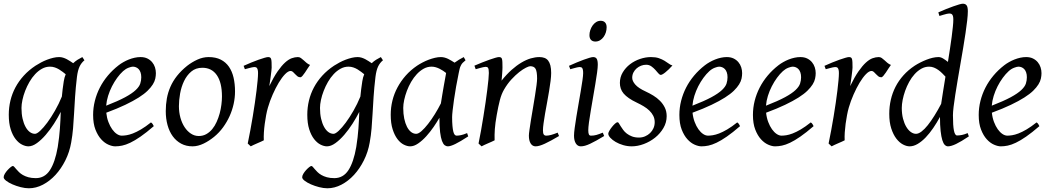

<svg xmlns="http://www.w3.org/2000/svg" viewBox="-22 -762 5613 1026"><path d="M165 -46.9Q175.3 -46.9 192.9 -63.2Q210.4 -79.6 230.7 -106.9Q251 -134.3 271.7 -170.4Q292.5 -206.5 308.6 -246.1Q310.5 -264.6 312.7 -284.9Q314.9 -305.2 318.8 -328.1Q320.3 -338.4 323 -347.7Q325.7 -356.9 329.1 -365.2Q321.8 -371.1 313 -377.9Q304.2 -384.8 293.7 -391.1Q283.2 -397.5 271 -401.6Q258.8 -405.8 245.1 -405.8Q222.7 -405.8 202.6 -394.8Q182.6 -383.8 165.8 -365.7Q148.9 -347.7 135.5 -324.5Q122.1 -301.3 112.5 -276.6Q103 -252 97.9 -228Q92.8 -204.1 92.8 -185.1Q92.8 -153.3 98.6 -127.9Q104.5 -102.5 114.3 -84.5Q124 -66.4 137.2 -56.6Q150.4 -46.9 165 -46.9ZM429.2 -439.9Q412.6 -426.3 403.1 -406.2Q393.6 -386.2 389.2 -351.1Q382.3 -293 379.2 -245.1Q376 -197.3 373.8 -155.5Q371.6 -113.8 368.4 -75.9Q365.2 -38.1 358.4 -0.5Q349.6 50.3 327.4 94.7Q305.2 139.2 274.7 172.4Q244.1 205.6 207.3 224.9Q170.4 244.1 132.3 244.1Q111.8 244.1 88.1 238Q64.5 231.9 44.4 223.1Q24.4 214.4 11 204.1Q-2.4 193.8 -2.4 185.1Q-2.4 176.8 3.9 166.3Q10.3 155.8 18.6 146.7Q26.9 137.7 34.9 131.3Q43 125 46.4 125Q50.3 125 54.4 129.9Q58.6 134.8 64.7 141.8Q70.8 148.9 79.3 157.5Q87.9 166 100.1 173.1Q112.3 180.2 129.4 185.1Q146.5 189.9 169.4 189.9Q216.8 189.9 244.6 147.5Q272.5 105 286.6 23.4Q291 -3.9 293.7 -28.1Q296.4 -52.2 298.1 -75Q299.8 -97.7 300.8 -119.4Q301.8 -141.1 302.7 -164.1Q287.1 -133.3 266.4 -100.8Q245.6 -68.4 222.4 -41.5Q199.2 -14.6 175.3 2.7Q151.4 20 129.9 20Q113.8 20 95.5 10.7Q77.1 1.5 61.3 -18.8Q45.4 -39.1 35.2 -71Q24.9 -103 24.9 -148.9Q24.9 -187.5 33.7 -224.4Q42.5 -261.2 60.3 -294.7Q78.1 -328.1 105 -357.7Q131.8 -387.2 168 -411.1Q181.6 -419.9 197.3 -428.2Q212.9 -436.5 229.5 -442.9Q246.1 -449.2 262.5 -453.1Q278.8 -457 293.9 -457Q304.7 -457 314.9 -453.9Q325.2 -450.7 334.7 -445.8Q344.2 -440.9 352.8 -435.1Q361.3 -429.2 369.1 -424.3Q380.4 -435.1 392.8 -442.9Q405.3 -450.7 418 -457L429.2 -439.9Z M635.7 -381.8Q619.6 -367.2 604.2 -346.2Q588.9 -325.2 576.4 -300.8Q564 -276.4 555.7 -249.8Q547.4 -223.1 545.4 -197.3Q609.4 -222.2 646.7 -242.4Q684.1 -262.7 703.1 -280.8Q722.2 -298.8 727.5 -315.4Q732.9 -332 732.9 -349.1Q732.9 -364.3 729 -375.2Q725.1 -386.2 718.8 -392.8Q712.4 -399.4 704.3 -402.6Q696.3 -405.8 688 -405.8Q680.2 -405.8 665 -400.1Q649.9 -394.5 635.7 -381.8ZM811 -371.1Q811 -357.4 807.9 -342.3Q804.7 -327.1 794.7 -311Q784.7 -294.9 766.8 -277.3Q749 -259.8 719.5 -241Q689.9 -222.2 647.5 -201.9Q605 -181.6 545.9 -159.7Q548.8 -132.3 557.4 -109.9Q565.9 -87.4 577.4 -71.3Q588.9 -55.2 602.3 -46.1Q615.7 -37.1 628.9 -37.1Q639.2 -37.1 653.8 -39.3Q668.5 -41.5 687.7 -48.8Q707 -56.2 731.2 -70.3Q755.4 -84.5 784.7 -107.9Q790 -105 794.2 -98.4Q798.3 -91.8 799.8 -87.9Q759.8 -53.2 729 -32Q698.2 -10.7 674.1 0.7Q649.9 12.2 630.6 16.1Q611.3 20 593.8 20Q577.6 20 557.1 11Q536.6 2 518.6 -17.8Q500.5 -37.6 488 -69.6Q475.6 -101.6 475.6 -147.9Q475.6 -186 484.9 -222.9Q494.1 -259.8 511.5 -293.7Q528.8 -327.6 554.2 -357.9Q579.6 -388.2 611.8 -413.1Q623 -421.9 637.2 -429.9Q651.4 -438 666.7 -444.1Q682.1 -450.2 698 -453.6Q713.9 -457 729 -457Q750 -457 765.4 -449.5Q780.8 -441.9 791 -429.7Q801.3 -417.5 806.2 -402.1Q811 -386.7 811 -371.1Z M1164.1 -246.1Q1164.1 -320.8 1136.7 -360.4Q1109.4 -399.9 1059.1 -399.9Q1023.9 -399.9 1000 -379.6Q976.1 -359.4 961.4 -328.6Q946.8 -297.9 940.4 -262Q934.1 -226.1 934.1 -194.8Q934.1 -162.1 942.1 -133.1Q950.2 -104 964.6 -82.3Q979 -60.5 998.3 -47.9Q1017.6 -35.2 1040 -35.2Q1062.5 -35.2 1080.3 -45.2Q1098.1 -55.2 1112.1 -72Q1126 -88.9 1135.7 -110.6Q1145.5 -132.3 1151.9 -155.8Q1158.2 -179.2 1161.1 -202.6Q1164.1 -226.1 1164.1 -246.1ZM1233.9 -272.9Q1233.9 -240.2 1226.6 -206.8Q1219.2 -173.3 1205.1 -141.8Q1190.9 -110.4 1170.2 -81.8Q1149.4 -53.2 1122.1 -30.8Q1109.4 -20.5 1095.2 -11.2Q1081.1 -2 1066.4 5.1Q1051.8 12.2 1036.6 16.1Q1021.5 20 1006.8 20Q972.7 20 946 5.6Q919.4 -8.8 901.1 -33.9Q882.8 -59.1 873.3 -93.5Q863.8 -127.9 863.8 -168Q863.8 -203.1 869.6 -235.6Q875.5 -268.1 888.7 -298.3Q901.9 -328.6 923.8 -356.4Q945.8 -384.3 978 -410.2Q1002.9 -429.7 1032.7 -443.4Q1062.5 -457 1092.8 -457Q1130.9 -457 1157.7 -443.4Q1184.6 -429.7 1201.4 -405.3Q1218.3 -380.9 1226.1 -347.2Q1233.9 -313.5 1233.9 -272.9Z M1634.8 -415Q1628.9 -407.2 1621.8 -396Q1614.7 -384.8 1607.7 -374.3Q1600.6 -363.8 1594.2 -356.4Q1587.9 -349.1 1583 -349.1Q1573.7 -349.1 1567.1 -354.5Q1560.5 -359.9 1554.9 -366Q1549.3 -372.1 1543.7 -377.4Q1538.1 -382.8 1530.8 -382.8Q1518.1 -382.8 1501.2 -365.5Q1484.4 -348.1 1467.5 -320.1Q1450.7 -292 1435.3 -257.1Q1419.9 -222.2 1409.7 -187Q1404.3 -168.5 1400.1 -146.2Q1396 -124 1392.8 -100.6Q1389.6 -77.1 1388.2 -54.4Q1386.7 -31.7 1387.7 -12.2Q1381.3 -8.8 1371.8 -4.6Q1362.3 -0.5 1352.3 3.9Q1342.3 8.3 1333 12.5Q1323.7 16.6 1317.9 20L1301.8 4.9Q1309.1 -29.8 1315.9 -66.9Q1322.8 -104 1328.9 -140.9Q1335 -177.7 1340.1 -212.9Q1345.2 -248 1348.9 -278.3Q1352.5 -308.6 1354.7 -332.5Q1356.9 -356.4 1356.9 -371.1Q1356.9 -382.3 1355.2 -388.9Q1353.5 -395.5 1350.8 -398.7Q1348.1 -401.9 1344.5 -402.8Q1340.8 -403.8 1336.9 -403.8Q1332.5 -403.8 1324 -401.9Q1315.4 -399.9 1307.1 -397.7Q1298.8 -395.5 1292.7 -393.8Q1286.6 -392.1 1286.6 -392.1L1279.8 -410.2Q1300.3 -419.4 1321 -428Q1341.8 -436.5 1359.9 -442.9Q1377.9 -449.2 1391.4 -453.1Q1404.8 -457 1410.6 -457Q1417.5 -457 1421.4 -454.6Q1425.3 -452.1 1427 -446Q1428.7 -439.9 1429.2 -429Q1429.7 -418 1429.7 -400.9Q1429.7 -395.5 1428.2 -382.8Q1426.8 -370.1 1424.8 -355.2Q1422.9 -340.3 1420.7 -325.7Q1418.5 -311 1417 -301.8Q1440.4 -350.1 1461.4 -380.4Q1482.4 -410.6 1501.2 -427.7Q1520 -444.8 1537.1 -450.9Q1554.2 -457 1569.8 -457Q1578.6 -457 1585.7 -452.1Q1592.8 -447.3 1600.1 -440.4Q1607.4 -433.6 1615.7 -426.5Q1624 -419.4 1634.8 -415Z M1760.3 -46.9Q1770.5 -46.9 1788.1 -63.2Q1805.7 -79.6 1825.9 -106.9Q1846.2 -134.3 1866.9 -170.4Q1887.7 -206.5 1903.8 -246.1Q1905.8 -264.6 1908 -284.9Q1910.2 -305.2 1914.1 -328.1Q1915.5 -338.4 1918.2 -347.7Q1920.9 -356.9 1924.3 -365.2Q1917 -371.1 1908.2 -377.9Q1899.4 -384.8 1888.9 -391.1Q1878.4 -397.5 1866.2 -401.6Q1854 -405.8 1840.3 -405.8Q1817.9 -405.8 1797.9 -394.8Q1777.8 -383.8 1761 -365.7Q1744.1 -347.7 1730.7 -324.5Q1717.3 -301.3 1707.8 -276.6Q1698.2 -252 1693.1 -228Q1688 -204.1 1688 -185.1Q1688 -153.3 1693.8 -127.9Q1699.7 -102.5 1709.5 -84.5Q1719.2 -66.4 1732.4 -56.6Q1745.6 -46.9 1760.3 -46.9ZM2024.4 -439.9Q2007.8 -426.3 1998.3 -406.2Q1988.8 -386.2 1984.4 -351.1Q1977.5 -293 1974.4 -245.1Q1971.2 -197.3 1969 -155.5Q1966.8 -113.8 1963.6 -75.9Q1960.4 -38.1 1953.6 -0.5Q1944.8 50.3 1922.6 94.7Q1900.4 139.2 1869.9 172.4Q1839.4 205.6 1802.5 224.9Q1765.6 244.1 1727.5 244.1Q1707 244.1 1683.3 238Q1659.7 231.9 1639.6 223.1Q1619.6 214.4 1606.2 204.1Q1592.8 193.8 1592.8 185.1Q1592.8 176.8 1599.1 166.3Q1605.5 155.8 1613.8 146.7Q1622.1 137.7 1630.1 131.3Q1638.2 125 1641.6 125Q1645.5 125 1649.7 129.9Q1653.8 134.8 1659.9 141.8Q1666 148.9 1674.6 157.5Q1683.1 166 1695.3 173.1Q1707.5 180.2 1724.6 185.1Q1741.7 189.9 1764.6 189.9Q1812 189.9 1839.8 147.5Q1867.7 105 1881.8 23.4Q1886.2 -3.9 1888.9 -28.1Q1891.6 -52.2 1893.3 -75Q1895 -97.7 1896 -119.4Q1897 -141.1 1897.9 -164.1Q1882.3 -133.3 1861.6 -100.8Q1840.8 -68.4 1817.6 -41.5Q1794.4 -14.6 1770.5 2.7Q1746.6 20 1725.1 20Q1709 20 1690.7 10.7Q1672.4 1.5 1656.5 -18.8Q1640.6 -39.1 1630.4 -71Q1620.1 -103 1620.1 -148.9Q1620.1 -187.5 1628.9 -224.4Q1637.7 -261.2 1655.5 -294.7Q1673.3 -328.1 1700.2 -357.7Q1727.1 -387.2 1763.2 -411.1Q1776.9 -419.9 1792.5 -428.2Q1808.1 -436.5 1824.7 -442.9Q1841.3 -449.2 1857.7 -453.1Q1874 -457 1889.2 -457Q1899.9 -457 1910.2 -453.9Q1920.4 -450.7 1929.9 -445.8Q1939.5 -440.9 1948 -435.1Q1956.5 -429.2 1964.4 -424.3Q1975.6 -435.1 1988 -442.9Q2000.5 -450.7 2013.2 -457L2024.4 -439.9Z M2334 -209.5Q2337.4 -231.9 2341.6 -256.6Q2345.7 -281.2 2349.6 -303.5Q2353.5 -325.7 2356.9 -343.8Q2360.4 -361.8 2361.8 -371.1V-372.1Q2354.5 -377.9 2345.7 -383.8Q2336.9 -389.6 2327.1 -394.5Q2317.4 -399.4 2306.6 -402.6Q2295.9 -405.8 2284.2 -405.8Q2261.7 -405.8 2241.9 -394.8Q2222.2 -383.8 2205.3 -365.7Q2188.5 -347.7 2175 -324.5Q2161.6 -301.3 2152.3 -276.6Q2143.1 -252 2137.9 -228Q2132.8 -204.1 2132.8 -185.1Q2132.8 -153.3 2138.2 -127.9Q2143.6 -102.5 2152.8 -84.5Q2162.1 -66.4 2174.8 -56.6Q2187.5 -46.9 2202.1 -46.9Q2213.9 -46.9 2230.5 -61.5Q2247.1 -76.2 2265.4 -99.6Q2283.7 -123 2301.8 -152.1Q2319.8 -181.2 2334 -209.5ZM2440.9 -411.1Q2439.9 -410.2 2439.9 -410.2Q2436.5 -403.3 2434.1 -394Q2431.6 -384.8 2429.2 -371.1Q2421.9 -335.9 2415.3 -299.1Q2408.7 -262.2 2404.1 -229.5Q2399.4 -196.8 2396.7 -171.9Q2394 -147 2394 -136.2Q2394 -108.4 2395.8 -89.4Q2397.5 -70.3 2400.4 -58.8Q2403.3 -47.4 2407.7 -42.2Q2412.1 -37.1 2418 -37.1Q2427.7 -37.1 2441.2 -39.8Q2454.6 -42.5 2474.1 -50.8L2480 -33.2Q2437.5 -5.4 2411.4 7.3Q2385.3 20 2371.1 20Q2362.3 20 2354.2 13.9Q2346.2 7.8 2339.8 -9Q2333.5 -25.9 2329.8 -55.7Q2326.2 -85.4 2326.2 -132.8Q2313.5 -110.4 2295.2 -83.7Q2276.9 -57.1 2255.9 -33.9Q2234.9 -10.7 2212.6 4.6Q2190.4 20 2169.9 20Q2153.8 20 2135.5 10.7Q2117.2 1.5 2101.8 -18.8Q2086.4 -39.1 2076.2 -71Q2065.9 -103 2065.9 -148.9Q2065.9 -187.5 2075 -224.4Q2084 -261.2 2102.1 -294.9Q2120.1 -328.6 2146.2 -358.2Q2172.4 -387.7 2207 -411.1Q2220.2 -419.9 2236.1 -428.2Q2252 -436.5 2268.8 -442.9Q2285.6 -449.2 2302.2 -453.1Q2318.8 -457 2334 -457Q2344.2 -457 2354 -454.3Q2363.8 -451.7 2372.8 -447.3Q2381.8 -442.9 2390.6 -437.5Q2399.4 -432.1 2407.2 -427.2Q2418.5 -435.5 2430.9 -443.1Q2443.4 -450.7 2456.1 -457L2465.8 -439.9Q2456.1 -432.1 2450.2 -426Q2444.3 -419.9 2440.4 -411.1H2440.9Z M2965.3 -35.2Q2920.9 -8.8 2889.9 5.6Q2858.9 20 2840.3 20Q2823.2 20 2813.7 4.6Q2804.2 -10.7 2804.2 -37.1Q2804.2 -45.9 2807.4 -68.6Q2810.5 -91.3 2815.4 -121.6Q2820.3 -151.9 2826.2 -186Q2832 -220.2 2836.9 -251Q2841.8 -281.7 2845 -306.2Q2848.1 -330.6 2848.1 -341.8Q2848.1 -378.9 2840.3 -393.6Q2832.5 -408.2 2811 -408.2Q2804.7 -408.2 2788.8 -400.4Q2772.9 -392.6 2752.9 -377Q2732.9 -361.3 2711.2 -337.9Q2689.5 -314.5 2671.4 -283.2Q2657.7 -259.8 2649.2 -227.1Q2640.6 -194.3 2632.3 -147Q2624.5 -103.5 2622.3 -72.3Q2620.1 -41 2621.1 -12.2Q2614.7 -8.8 2605.2 -4.6Q2595.7 -0.5 2585.7 3.9Q2575.7 8.3 2566.4 12.5Q2557.1 16.6 2551.3 20L2535.2 4.9Q2542 -27.3 2548.6 -64.9Q2555.2 -102.5 2561.3 -140.4Q2567.4 -178.2 2572.8 -215.1Q2578.1 -252 2582 -283Q2585.9 -314 2588.1 -337.2Q2590.3 -360.4 2590.3 -372.1Q2590.3 -383.3 2589.1 -389.9Q2587.9 -396.5 2585.7 -399.7Q2583.5 -402.8 2580.1 -403.8Q2576.7 -404.8 2572.3 -404.8Q2567.9 -404.8 2559.3 -402.8Q2550.8 -400.9 2542 -398.4Q2533.2 -396 2526.6 -394Q2520 -392.1 2520 -392.1L2513.2 -411.1Q2533.7 -419.9 2554.4 -428.2Q2575.2 -436.5 2593.3 -442.9Q2611.3 -449.2 2624.8 -453.1Q2638.2 -457 2644 -457Q2650.9 -457 2654.8 -454.8Q2658.7 -452.6 2660.4 -446.8Q2662.1 -440.9 2662.6 -430.2Q2663.1 -419.4 2663.1 -401.9Q2663.1 -396.5 2662.6 -387.2Q2662.1 -377.9 2661.4 -367.4Q2660.6 -356.9 2659.7 -346.9Q2658.7 -336.9 2658.2 -331.1Q2684.6 -364.3 2711.4 -388.2Q2738.3 -412.1 2764.2 -427.5Q2790 -442.9 2814.2 -450Q2838.4 -457 2860.4 -457Q2875.5 -457 2887.5 -452.6Q2899.4 -448.2 2907.2 -438.2Q2915 -428.2 2919.2 -411.9Q2923.3 -395.5 2923.3 -372.1Q2923.3 -355 2920.2 -329.6Q2917 -304.2 2912.1 -274.7Q2907.2 -245.1 2901.4 -213.9Q2895.5 -182.6 2890.6 -154.3Q2885.7 -126 2882.6 -102.8Q2879.4 -79.6 2879.4 -65.9Q2879.4 -49.3 2883.8 -43.2Q2888.2 -37.1 2897 -37.1Q2908.2 -37.1 2922.9 -41Q2937.5 -44.9 2958 -53.2L2965.3 -35.2Z M3219.7 -616.2Q3219.7 -602.5 3215.6 -589.1Q3211.4 -575.7 3203.6 -564.7Q3195.8 -553.7 3184.6 -546.9Q3173.3 -540 3159.7 -540Q3144.5 -540 3136.2 -548.8Q3127.9 -557.6 3127.9 -574.2Q3127.9 -587.4 3132.3 -600.8Q3136.7 -614.3 3144.5 -625.5Q3152.3 -636.7 3163.3 -643.8Q3174.3 -650.9 3188 -650.9Q3203.1 -650.9 3211.4 -641.8Q3219.7 -632.8 3219.7 -616.2ZM3206.5 -35.2Q3183.6 -21.5 3165.3 -11.2Q3147 -1 3131.8 6.1Q3116.7 13.2 3104.5 16.6Q3092.3 20 3081.5 20Q3064.9 20 3055.2 4.6Q3045.4 -10.7 3045.4 -37.1Q3045.4 -51.8 3049.1 -78.9Q3052.7 -106 3058.1 -138.9Q3063.5 -171.9 3069.8 -207.8Q3076.2 -243.7 3081.5 -276.1Q3086.9 -308.6 3090.6 -333.7Q3094.2 -358.9 3094.2 -371.1Q3094.2 -382.3 3092.8 -388.9Q3091.3 -395.5 3088.9 -398.7Q3086.4 -401.9 3082.5 -402.8Q3078.6 -403.8 3074.2 -403.8Q3070.3 -403.8 3062 -401.9Q3053.7 -399.9 3045.7 -397.7Q3037.6 -395.5 3031.5 -393.8Q3025.4 -392.1 3025.4 -392.1L3018.6 -410.2Q3039.1 -419.4 3059.3 -428Q3079.6 -436.5 3097.2 -442.9Q3114.7 -449.2 3127.9 -453.1Q3141.1 -457 3147.5 -457Q3161.1 -457 3166.7 -447.8Q3172.4 -438.5 3172.4 -416Q3172.4 -401.9 3168.7 -374.3Q3165 -346.7 3159.2 -312.5Q3153.3 -278.3 3147 -241Q3140.6 -203.6 3134.8 -169.4Q3128.9 -135.3 3125.2 -107.7Q3121.6 -80.1 3121.6 -65.9Q3121.6 -50.8 3124.8 -43.9Q3127.9 -37.1 3136.2 -37.1Q3151.4 -37.1 3165.3 -41Q3179.2 -44.9 3199.2 -53.2L3206.5 -35.2Z M3571.3 -412.1Q3561.5 -400.9 3552 -391.8Q3542.5 -382.8 3534.2 -376Q3525.9 -369.1 3519.3 -365.5Q3512.7 -361.8 3509.3 -361.8Q3502.9 -361.8 3495.8 -370.4Q3488.8 -378.9 3479.7 -388.9Q3470.7 -398.9 3458.7 -407.5Q3446.8 -416 3430.7 -416Q3417 -416 3403.8 -410.9Q3390.6 -405.8 3380.1 -396.7Q3369.6 -387.7 3363 -374.8Q3356.4 -361.8 3356.4 -346.2Q3356.4 -329.1 3372.8 -310.1Q3389.2 -291 3428.7 -272.9Q3448.7 -263.7 3468.8 -251.5Q3488.8 -239.3 3504.6 -223.4Q3520.5 -207.5 3530.5 -187.3Q3540.5 -167 3540.5 -141.1Q3540.5 -107.4 3523.2 -77.9Q3505.9 -48.3 3478.8 -26.6Q3451.7 -4.9 3418.5 7.6Q3385.3 20 3353.5 20Q3330.6 20 3308.1 13.4Q3285.6 6.8 3268.1 -3.4Q3250.5 -13.7 3239.5 -25.6Q3228.5 -37.6 3228.5 -47.9Q3228.5 -53.2 3234.4 -63.5Q3240.2 -73.7 3248.3 -83.7Q3256.3 -93.8 3264.6 -101.3Q3272.9 -108.9 3278.3 -108.9Q3281.7 -108.9 3285.4 -102.8Q3289.1 -96.7 3294.7 -87.6Q3300.3 -78.6 3308.1 -67.9Q3315.9 -57.1 3327.6 -48.1Q3339.4 -39.1 3355.2 -33Q3371.1 -26.9 3392.6 -26.9Q3409.7 -26.9 3425 -33.4Q3440.4 -40 3451.9 -51Q3463.4 -62 3470 -76.9Q3476.6 -91.8 3476.6 -108.9Q3476.6 -127.9 3468.8 -143.3Q3460.9 -158.7 3448 -171.1Q3435.1 -183.6 3418 -193.8Q3400.9 -204.1 3382.3 -212.9Q3356.4 -225.1 3338.9 -237.3Q3321.3 -249.5 3310.5 -262.2Q3299.8 -274.9 3295.2 -289.1Q3290.5 -303.2 3290.5 -318.8Q3290.5 -349.6 3305.7 -375Q3320.8 -400.4 3344.7 -418.7Q3368.7 -437 3398.2 -447Q3427.7 -457 3456.5 -457Q3481.4 -457 3498.5 -451.2Q3515.6 -445.3 3528.6 -437.5Q3541.5 -429.7 3551.3 -422.4Q3561 -415 3571.3 -412.1Z M3768.6 -381.8Q3752.4 -367.2 3737.1 -346.2Q3721.7 -325.2 3709.2 -300.8Q3696.8 -276.4 3688.5 -249.8Q3680.2 -223.1 3678.2 -197.3Q3742.2 -222.2 3779.5 -242.4Q3816.9 -262.7 3835.9 -280.8Q3855 -298.8 3860.4 -315.4Q3865.7 -332 3865.7 -349.1Q3865.7 -364.3 3861.8 -375.2Q3857.9 -386.2 3851.6 -392.8Q3845.2 -399.4 3837.2 -402.6Q3829.1 -405.8 3820.8 -405.8Q3813 -405.8 3797.9 -400.1Q3782.7 -394.5 3768.6 -381.8ZM3943.8 -371.1Q3943.8 -357.4 3940.7 -342.3Q3937.5 -327.1 3927.5 -311Q3917.5 -294.9 3899.7 -277.3Q3881.8 -259.8 3852.3 -241Q3822.8 -222.2 3780.3 -201.9Q3737.8 -181.6 3678.7 -159.7Q3681.6 -132.3 3690.2 -109.9Q3698.7 -87.4 3710.2 -71.3Q3721.7 -55.2 3735.1 -46.1Q3748.5 -37.1 3761.7 -37.1Q3772 -37.1 3786.6 -39.3Q3801.3 -41.5 3820.6 -48.8Q3839.8 -56.2 3864 -70.3Q3888.2 -84.5 3917.5 -107.9Q3922.9 -105 3927 -98.4Q3931.2 -91.8 3932.6 -87.9Q3892.6 -53.2 3861.8 -32Q3831.1 -10.7 3806.9 0.7Q3782.7 12.2 3763.4 16.1Q3744.1 20 3726.6 20Q3710.4 20 3689.9 11Q3669.4 2 3651.4 -17.8Q3633.3 -37.6 3620.8 -69.6Q3608.4 -101.6 3608.4 -147.9Q3608.4 -186 3617.7 -222.9Q3627 -259.8 3644.3 -293.7Q3661.6 -327.6 3687 -357.9Q3712.4 -388.2 3744.6 -413.1Q3755.9 -421.9 3770 -429.9Q3784.2 -438 3799.6 -444.1Q3814.9 -450.2 3830.8 -453.6Q3846.7 -457 3861.8 -457Q3882.8 -457 3898.2 -449.5Q3913.6 -441.9 3923.8 -429.7Q3934.1 -417.5 3939 -402.1Q3943.8 -386.7 3943.8 -371.1Z M4161.6 -381.8Q4145.5 -367.2 4130.1 -346.2Q4114.7 -325.2 4102.3 -300.8Q4089.8 -276.4 4081.5 -249.8Q4073.2 -223.1 4071.3 -197.3Q4135.3 -222.2 4172.6 -242.4Q4210 -262.7 4229 -280.8Q4248 -298.8 4253.4 -315.4Q4258.8 -332 4258.8 -349.1Q4258.8 -364.3 4254.9 -375.2Q4251 -386.2 4244.6 -392.8Q4238.3 -399.4 4230.2 -402.6Q4222.2 -405.8 4213.9 -405.8Q4206.1 -405.8 4190.9 -400.1Q4175.8 -394.5 4161.6 -381.8ZM4336.9 -371.1Q4336.9 -357.4 4333.7 -342.3Q4330.6 -327.1 4320.6 -311Q4310.5 -294.9 4292.7 -277.3Q4274.9 -259.8 4245.4 -241Q4215.8 -222.2 4173.3 -201.9Q4130.9 -181.6 4071.8 -159.7Q4074.7 -132.3 4083.3 -109.9Q4091.8 -87.4 4103.3 -71.3Q4114.7 -55.2 4128.2 -46.1Q4141.6 -37.1 4154.8 -37.1Q4165 -37.1 4179.7 -39.3Q4194.3 -41.5 4213.6 -48.8Q4232.9 -56.2 4257.1 -70.3Q4281.2 -84.5 4310.5 -107.9Q4315.9 -105 4320.1 -98.4Q4324.2 -91.8 4325.7 -87.9Q4285.6 -53.2 4254.9 -32Q4224.1 -10.7 4200 0.7Q4175.8 12.2 4156.5 16.1Q4137.2 20 4119.6 20Q4103.5 20 4083 11Q4062.5 2 4044.4 -17.8Q4026.4 -37.6 4013.9 -69.6Q4001.5 -101.6 4001.5 -147.9Q4001.5 -186 4010.7 -222.9Q4020 -259.8 4037.4 -293.7Q4054.7 -327.6 4080.1 -357.9Q4105.5 -388.2 4137.7 -413.1Q4148.9 -421.9 4163.1 -429.9Q4177.2 -438 4192.6 -444.1Q4208 -450.2 4223.9 -453.6Q4239.7 -457 4254.9 -457Q4275.9 -457 4291.3 -449.5Q4306.6 -441.9 4316.9 -429.7Q4327.1 -417.5 4332 -402.1Q4336.9 -386.7 4336.9 -371.1Z M4738.8 -415Q4732.9 -407.2 4725.8 -396Q4718.8 -384.8 4711.7 -374.3Q4704.6 -363.8 4698.2 -356.4Q4691.9 -349.1 4687 -349.1Q4677.7 -349.1 4671.1 -354.5Q4664.6 -359.9 4658.9 -366Q4653.3 -372.1 4647.7 -377.4Q4642.1 -382.8 4634.8 -382.8Q4622.1 -382.8 4605.2 -365.5Q4588.4 -348.1 4571.5 -320.1Q4554.7 -292 4539.3 -257.1Q4523.9 -222.2 4513.7 -187Q4508.3 -168.5 4504.2 -146.2Q4500 -124 4496.8 -100.6Q4493.7 -77.1 4492.2 -54.4Q4490.7 -31.7 4491.7 -12.2Q4485.4 -8.8 4475.8 -4.6Q4466.3 -0.5 4456.3 3.9Q4446.3 8.3 4437 12.5Q4427.7 16.6 4421.9 20L4405.8 4.9Q4413.1 -29.8 4419.9 -66.9Q4426.8 -104 4432.9 -140.9Q4439 -177.7 4444.1 -212.9Q4449.2 -248 4452.9 -278.3Q4456.5 -308.6 4458.7 -332.5Q4460.9 -356.4 4460.9 -371.1Q4460.9 -382.3 4459.2 -388.9Q4457.5 -395.5 4454.8 -398.7Q4452.1 -401.9 4448.5 -402.8Q4444.8 -403.8 4440.9 -403.8Q4436.5 -403.8 4428 -401.9Q4419.4 -399.9 4411.1 -397.7Q4402.8 -395.5 4396.7 -393.8Q4390.6 -392.1 4390.6 -392.1L4383.8 -410.2Q4404.3 -419.4 4425 -428Q4445.8 -436.5 4463.9 -442.9Q4481.9 -449.2 4495.4 -453.1Q4508.8 -457 4514.6 -457Q4521.5 -457 4525.4 -454.6Q4529.3 -452.1 4531 -446Q4532.7 -439.9 4533.2 -429Q4533.7 -418 4533.7 -400.9Q4533.7 -395.5 4532.2 -382.8Q4530.8 -370.1 4528.8 -355.2Q4526.9 -340.3 4524.7 -325.7Q4522.5 -311 4521 -301.8Q4544.4 -350.1 4565.4 -380.4Q4586.4 -410.6 4605.2 -427.7Q4624 -444.8 4641.1 -450.9Q4658.2 -457 4673.8 -457Q4682.6 -457 4689.7 -452.1Q4696.8 -447.3 4704.1 -440.4Q4711.4 -433.6 4719.7 -426.5Q4728 -419.4 4738.8 -415Z M5007.3 -207Q5011.7 -236.3 5017.6 -273.7Q5023.4 -311 5030.3 -352.5Q5022 -361.3 5012.5 -370.8Q5002.9 -380.4 4991.9 -388.2Q4981 -396 4968.8 -400.9Q4956.5 -405.8 4942.9 -405.8Q4920.9 -405.8 4901.4 -394.8Q4881.8 -383.8 4865.5 -365.7Q4849.1 -347.7 4836.4 -324.5Q4823.7 -301.3 4814.9 -276.6Q4806.2 -252 4801.5 -228Q4796.9 -204.1 4796.9 -185.1Q4796.9 -153.3 4803.5 -127.9Q4810.1 -102.5 4820.8 -84.5Q4831.5 -66.4 4845.2 -56.6Q4858.9 -46.9 4873 -46.9Q4886.2 -46.9 4902.3 -59.1Q4918.5 -71.3 4935.8 -93Q4953.1 -114.7 4971.4 -144Q4989.7 -173.3 5007.3 -207ZM5155.3 -33.2Q5113.8 -5.4 5087.2 7.3Q5060.5 20 5043.9 20Q5034.7 20 5026.9 12.5Q5019 4.9 5013.4 -13.4Q5007.8 -31.7 5004.4 -62Q5001 -92.3 5001 -137.2Q4984.4 -106.4 4965.1 -78.1Q4945.8 -49.8 4924.8 -27.8Q4903.8 -5.9 4881.8 7.1Q4859.9 20 4838.9 20Q4822.3 20 4803.2 10Q4784.2 0 4767.8 -21.2Q4751.5 -42.5 4740.7 -75.4Q4730 -108.4 4730 -153.8Q4730 -192.4 4738.3 -228.8Q4746.6 -265.1 4763.4 -298.1Q4780.3 -331.1 4805.9 -359.6Q4831.5 -388.2 4866.2 -411.1Q4879.9 -419.9 4895.8 -428Q4911.6 -436 4928.2 -442.6Q4944.8 -449.2 4961.4 -453.1Q4978 -457 4993.2 -457Q5005.4 -457 5018.1 -449.2Q5030.8 -441.4 5043.5 -431.2Q5049.3 -466.8 5054.4 -501Q5059.6 -535.2 5063.5 -564.7Q5067.4 -594.2 5069.8 -618.2Q5072.3 -642.1 5072.3 -657.2Q5072.3 -668.5 5070.6 -675Q5068.8 -681.6 5065.7 -684.8Q5062.5 -688 5058.6 -689Q5054.7 -689.9 5050.3 -689.9Q5045.9 -689.9 5037.4 -688Q5028.8 -686 5020 -683.3Q5011.2 -680.7 5004.6 -678.7Q4998 -676.8 4998 -676.8L4992.2 -695.8Q5012.7 -705.1 5033.4 -713.4Q5054.2 -721.7 5072 -728Q5089.8 -734.4 5103.5 -738.3Q5117.2 -742.2 5123 -742.2Q5136.7 -742.2 5143.3 -733.4Q5149.9 -724.6 5149.9 -702.1Q5149.9 -683.1 5146.5 -652.8Q5143.1 -622.6 5137.5 -585Q5131.8 -547.4 5124.8 -504.9Q5117.7 -462.4 5110.1 -419.2Q5102.5 -376 5095.5 -334Q5088.4 -292 5082.8 -255.9Q5077.1 -219.7 5073.7 -191.2Q5070.3 -162.6 5070.3 -146Q5070.3 -89.4 5075.7 -63.7Q5081.1 -38.1 5092.3 -38.1Q5105 -38.1 5118.4 -40.8Q5131.8 -43.5 5148.9 -50.8L5155.3 -33.2Z M5368.2 -381.8Q5352.1 -367.2 5336.7 -346.2Q5321.3 -325.2 5308.8 -300.8Q5296.4 -276.4 5288.1 -249.8Q5279.8 -223.1 5277.8 -197.3Q5341.8 -222.2 5379.2 -242.4Q5416.5 -262.7 5435.5 -280.8Q5454.6 -298.8 5460 -315.4Q5465.3 -332 5465.3 -349.1Q5465.3 -364.3 5461.4 -375.2Q5457.5 -386.2 5451.2 -392.8Q5444.8 -399.4 5436.8 -402.6Q5428.7 -405.8 5420.4 -405.8Q5412.6 -405.8 5397.5 -400.1Q5382.3 -394.5 5368.2 -381.8ZM5543.5 -371.1Q5543.5 -357.4 5540.3 -342.3Q5537.1 -327.1 5527.1 -311Q5517.1 -294.9 5499.3 -277.3Q5481.4 -259.8 5451.9 -241Q5422.4 -222.2 5379.9 -201.9Q5337.4 -181.6 5278.3 -159.7Q5281.2 -132.3 5289.8 -109.9Q5298.3 -87.4 5309.8 -71.3Q5321.3 -55.2 5334.7 -46.1Q5348.1 -37.1 5361.3 -37.1Q5371.6 -37.1 5386.2 -39.3Q5400.9 -41.5 5420.2 -48.8Q5439.5 -56.2 5463.6 -70.3Q5487.8 -84.5 5517.1 -107.9Q5522.5 -105 5526.6 -98.4Q5530.8 -91.8 5532.2 -87.9Q5492.2 -53.2 5461.4 -32Q5430.7 -10.7 5406.5 0.7Q5382.3 12.2 5363 16.1Q5343.8 20 5326.2 20Q5310.1 20 5289.6 11Q5269 2 5251 -17.8Q5232.9 -37.6 5220.5 -69.6Q5208 -101.6 5208 -147.9Q5208 -186 5217.3 -222.9Q5226.6 -259.8 5243.9 -293.7Q5261.2 -327.6 5286.6 -357.9Q5312 -388.2 5344.2 -413.1Q5355.5 -421.9 5369.6 -429.9Q5383.8 -438 5399.2 -444.1Q5414.6 -450.2 5430.4 -453.6Q5446.3 -457 5461.4 -457Q5482.4 -457 5497.8 -449.5Q5513.2 -441.9 5523.4 -429.7Q5533.7 -417.5 5538.6 -402.1Q5543.5 -386.7 5543.5 -371.1Z"/></svg>

Font: Gentium
Style: Italic
Weight: 400
Italic angle: -7°
Designer: J. Victor Gaultney
Version: Version 1.02; 2005; OFL release